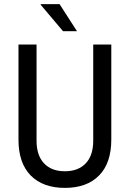

<svg xmlns="http://www.w3.org/2000/svg" viewBox="-20 -903 632 935"><path d="M178 -880 179 -883H270L355 -751H287ZM296 12Q189 12 129.5 -48.5Q70 -109 70 -223V-686H158V-218Q158 -146 194.5 -107.5Q231 -69 296 -69Q361 -69 397.5 -107.5Q434 -146 434 -218V-686H522V-223Q522 -109 462.5 -48.5Q403 12 296 12Z"/></svg>

Font: Archivo Narrow
Style: Regular
Weight: 400
Designer: Hector Gatti
Foundry: Omnibus-Type
Version: Version 1.003